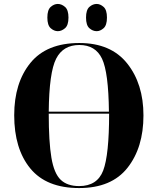

<svg xmlns="http://www.w3.org/2000/svg" viewBox="-20 -943 799 973"><path d="M381 10Q545 10 626 -92.5Q707 -195 707 -358Q707 -518 624.5 -621.5Q542 -725 382 -725Q216 -725 134 -624Q52 -523 52 -359Q52 -189 133.5 -89.5Q215 10 381 10ZM227 -377Q229 -576 264.5 -645.5Q300 -715 382 -715Q464 -715 497 -645.5Q530 -576 532 -377ZM381 0Q321 0 287.5 -32Q254 -64 240.5 -144Q227 -224 227 -367H533Q533 -158 503 -79Q473 0 381 0ZM470 -785Q488 -785 505 -800Q522 -815 522 -854Q522 -893 505 -908Q488 -923 470 -923Q450 -923 433 -908Q416 -893 416 -854Q416 -815 433 -800Q450 -785 470 -785ZM273 -785Q292 -785 309.5 -800Q327 -815 327 -854Q327 -893 309.5 -908Q292 -923 273 -923Q254 -923 237 -908Q220 -893 220 -854Q220 -815 237 -800Q254 -785 273 -785Z"/></svg>

Font: Noto Serif Display SemiCondensed Extra
Style: Regular
Weight: 800
Width: 4
Designer: Monotype Design Team
Foundry: Monotype Imaging Inc.
Version: Version 1.900